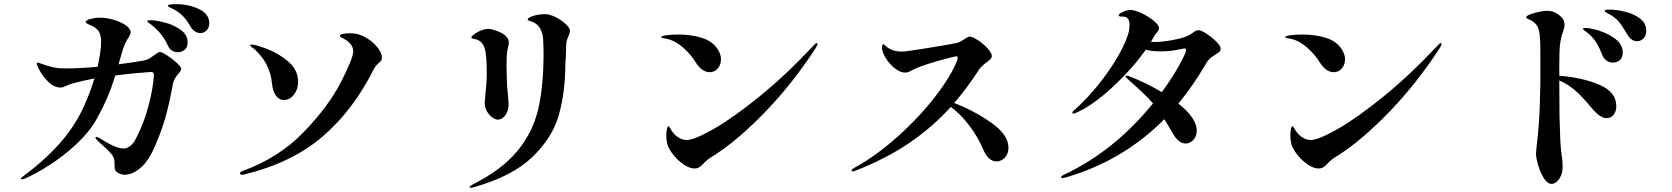

<svg xmlns="http://www.w3.org/2000/svg" viewBox="-20 -845 8040 923"><path d="M986 -733Q986 -711 973 -698.5Q960 -686 943 -686Q930 -686 918 -693.5Q906 -701 898 -714Q879 -747 861.5 -765.5Q844 -784 818 -799Q811 -802 804 -805.5Q797 -809 792 -812Q787 -815 787 -818Q787 -825 828 -825Q887 -825 936.5 -801.5Q986 -778 986 -733ZM851 -515Q851 -507 842 -496Q833 -485 829 -480Q816 -462 812 -445Q793 -342 774.5 -278Q756 -214 726 -145Q695 -71 655.5 -38Q616 -5 580 -5Q562 -5 546.5 -14.5Q531 -24 531 -41Q531 -68 529 -78.5Q527 -89 520 -99Q503 -121 464 -155L448 -170Q439 -179 439 -183Q439 -187 443 -187Q445 -187 456 -183Q462 -179 485 -165Q508 -151 532 -141Q556 -131 575 -131Q589 -131 604.5 -142Q620 -153 632 -176Q667 -243 686.5 -310.5Q706 -378 713 -424.5Q720 -471 720 -486Q720 -499 705 -499Q684 -498 636.5 -493.5Q589 -489 534 -482Q502 -374 443 -270Q409 -210 348 -153Q287 -96 219.5 -52.5Q152 -9 98 14Q89 17 84 17Q80 17 80 14Q80 11 92 2Q193 -73 266 -154.5Q339 -236 384 -335Q413 -399 434 -468Q381 -458 326 -443Q316 -440 293 -430Q280 -424 273 -424Q242 -424 216 -448Q190 -472 173.5 -501Q157 -530 157 -538Q157 -544 162 -544Q165 -544 186 -536Q214 -526 238 -521Q262 -516 293 -516Q363 -516 449 -524Q466 -599 466 -645Q466 -675 455.5 -693Q445 -711 415 -724Q410 -726 403.5 -729Q397 -732 394.5 -734Q392 -736 392 -739Q392 -748 415 -754Q438 -760 460 -760Q491 -760 526 -750Q561 -740 584.5 -723.5Q608 -707 608 -690Q608 -680 597 -663Q582 -642 570 -605L550 -536Q617 -544 670 -554Q687 -557 698.5 -564Q710 -571 725 -582Q731 -587 737.5 -591Q744 -595 749 -595Q758 -595 783.5 -578.5Q809 -562 830 -542.5Q851 -523 851 -515ZM882 -641Q882 -618 868 -606Q854 -594 836 -594Q801 -594 787 -626Q772 -658 754 -680.5Q736 -703 709 -725Q703 -729 695.5 -734.5Q688 -740 688 -743Q688 -748 703 -748Q728 -748 771 -737Q814 -726 848 -702Q882 -678 882 -641Z M1134 -11Q1134 -19 1146 -23Q1320 -86 1439 -209Q1558 -332 1618 -448.5Q1678 -565 1678 -598Q1678 -634 1634 -658Q1625 -662 1619.5 -665.5Q1614 -669 1614 -672Q1614 -685 1664 -685Q1702 -685 1732 -668Q1767 -650 1791.5 -621Q1816 -592 1816 -568Q1816 -560 1813 -555Q1810 -550 1803 -544Q1786 -531 1774 -507Q1677 -314 1530 -188Q1383 -62 1153 -6L1143 -5Q1134 -5 1134 -11ZM1287 -447Q1278 -533 1217 -595Q1208 -606 1195.5 -614.5Q1183 -623 1183 -626Q1183 -631 1190 -631Q1207 -631 1263 -610Q1319 -589 1366 -549Q1413 -509 1413 -452Q1413 -416 1393 -390Q1373 -364 1344 -364Q1322 -364 1306.5 -385Q1291 -406 1287 -447Z M2238 54Q2238 51 2242.5 48Q2247 45 2254 41Q2394 -30 2467.5 -119.5Q2541 -209 2567 -319Q2593 -429 2593 -589Q2593 -614 2591 -658Q2590 -678 2581.5 -698.5Q2573 -719 2556 -731Q2544 -739 2534 -742Q2524 -745 2520.5 -746.5Q2517 -748 2517 -752Q2517 -760 2544 -768.5Q2571 -777 2596 -777Q2612 -777 2618 -775Q2656 -765 2688 -739.5Q2720 -714 2720 -696Q2720 -689 2712 -669Q2702 -647 2702 -632Q2702 -611 2700 -573Q2698 -549 2698 -538Q2697 -399 2666 -290.5Q2635 -182 2538.5 -89.5Q2442 3 2258 55Q2243 58 2243 58Q2238 58 2238 54ZM2310 -352 2312 -374Q2320 -449 2320 -492Q2320 -583 2310 -613Q2297 -653 2258 -658Q2246 -660 2246 -665Q2246 -670 2259 -680Q2272 -690 2291 -698Q2310 -706 2328 -706Q2339 -706 2348 -703Q2392 -690 2409 -674.5Q2426 -659 2426 -640Q2426 -632 2423 -620.5Q2420 -609 2419 -602Q2415 -575 2415 -526Q2415 -499 2417 -443L2421 -395Q2425 -357 2425 -340Q2425 -314 2410 -292Q2395 -270 2373 -270Q2361 -270 2346 -281Q2331 -292 2320.5 -310.5Q2310 -329 2310 -352Z M3328 -540Q3301 -585 3260 -619.5Q3219 -654 3176 -660Q3159 -661 3159 -667Q3159 -673 3186.5 -676Q3214 -679 3241 -679Q3286 -679 3328.5 -670Q3371 -661 3398 -642Q3419 -627 3432.5 -604.5Q3446 -582 3446 -560Q3446 -535 3431 -516.5Q3416 -498 3391 -498Q3374 -498 3357.5 -509Q3341 -520 3328 -540ZM3183 -191Q3183 -211 3186 -224.5Q3189 -238 3193 -238Q3197 -238 3203.5 -225.5Q3210 -213 3222 -200Q3232 -189 3248 -180.5Q3264 -172 3282 -172Q3317 -172 3409 -224Q3501 -276 3629 -379.5Q3757 -483 3892 -627Q3901 -638 3906 -638Q3910 -638 3910 -634Q3910 -630 3906.5 -623.5Q3903 -617 3902 -615Q3790 -443 3660 -308.5Q3530 -174 3419 -102Q3417 -101 3401 -91Q3390 -84 3380 -76Q3370 -68 3358 -55Q3341 -35 3320 -35Q3295 -35 3267 -54Q3239 -73 3217 -100.5Q3195 -128 3188 -152Q3183 -174 3183 -191Z M4828 -135Q4828 -105 4810.5 -87Q4793 -69 4771 -69Q4731 -69 4707 -126Q4680 -189 4638.5 -243Q4597 -297 4551 -331Q4463 -234 4351.5 -158Q4240 -82 4089 -23Q4084 -21 4080 -21Q4074 -21 4074 -26Q4074 -31 4085 -37Q4191 -95 4295.5 -188.5Q4400 -282 4476.5 -381.5Q4553 -481 4581 -554Q4584 -565 4584 -569Q4584 -574 4578 -574Q4565 -574 4493.5 -553.5Q4422 -533 4382 -516Q4373 -512 4358 -504Q4343 -496 4332 -496Q4307 -496 4281 -517Q4255 -538 4237.5 -566.5Q4220 -595 4220 -616Q4220 -623 4222 -627.5Q4224 -632 4227 -632Q4230 -632 4238 -624Q4246 -616 4256 -611Q4280 -597 4316 -597Q4336 -597 4442.5 -614.5Q4549 -632 4578 -638Q4592 -641 4615 -656Q4634 -669 4641 -669Q4655 -669 4681 -652Q4707 -635 4727.5 -612.5Q4748 -590 4748 -576Q4748 -568 4741.5 -561Q4735 -554 4722 -545Q4697 -526 4687 -511Q4626 -417 4567 -350Q4667 -311 4747.5 -253.5Q4828 -196 4828 -135Z M5848 -613Q5848 -602 5843 -597Q5838 -592 5825 -584Q5810 -575 5798.5 -565.5Q5787 -556 5777 -538Q5717 -435 5645 -347Q5733 -277 5733 -218Q5733 -190 5717 -172.5Q5701 -155 5680 -155Q5647 -155 5619 -202Q5598 -239 5577 -272Q5382 -74 5107 7Q5095 11 5088 11Q5081 11 5081 6Q5081 1 5101 -8Q5338 -121 5523 -348Q5500 -375 5467.5 -405Q5435 -435 5397 -469Q5391 -474 5391 -477Q5391 -481 5396 -481Q5401 -481 5407 -479Q5490 -447 5565 -402Q5617 -473 5649.5 -532.5Q5682 -592 5682 -604Q5682 -612 5673 -612Q5666 -611 5633 -604.5Q5600 -598 5560 -598Q5516 -598 5488 -606Q5424 -515 5327.5 -425.5Q5231 -336 5151 -302Q5147 -299 5141 -299Q5135 -299 5135 -303Q5135 -309 5148 -319Q5202 -366 5259 -436.5Q5316 -507 5357 -579Q5398 -651 5408 -700Q5410 -716 5410 -724Q5410 -762 5384 -765Q5380 -765 5369 -765.5Q5358 -766 5358 -771Q5358 -779 5379 -788Q5400 -797 5414 -797Q5436 -797 5469.5 -781Q5503 -765 5527.5 -744Q5552 -723 5552 -709Q5552 -701 5542 -689.5Q5532 -678 5529 -673Q5525 -664 5513 -644Q5518 -643 5528 -643Q5565 -643 5614 -652Q5663 -661 5686 -671Q5697 -675 5713 -687Q5720 -692 5727 -696Q5734 -700 5741 -700Q5754 -700 5780 -683Q5806 -666 5827 -645Q5848 -624 5848 -613Z M6328 -540Q6301 -585 6260 -619.5Q6219 -654 6176 -660Q6159 -661 6159 -667Q6159 -673 6186.5 -676Q6214 -679 6241 -679Q6286 -679 6328.5 -670Q6371 -661 6398 -642Q6419 -627 6432.5 -604.5Q6446 -582 6446 -560Q6446 -535 6431 -516.5Q6416 -498 6391 -498Q6374 -498 6357.5 -509Q6341 -520 6328 -540ZM6183 -191Q6183 -211 6186 -224.5Q6189 -238 6193 -238Q6197 -238 6203.5 -225.5Q6210 -213 6222 -200Q6232 -189 6248 -180.5Q6264 -172 6282 -172Q6317 -172 6409 -224Q6501 -276 6629 -379.5Q6757 -483 6892 -627Q6901 -638 6906 -638Q6910 -638 6910 -634Q6910 -630 6906.5 -623.5Q6903 -617 6902 -615Q6790 -443 6660 -308.5Q6530 -174 6419 -102Q6417 -101 6401 -91Q6390 -84 6380 -76Q6370 -68 6358 -55Q6341 -35 6320 -35Q6295 -35 6267 -54Q6239 -73 6217 -100.5Q6195 -128 6188 -152Q6183 -174 6183 -191Z M7894 -697Q7894 -673 7880.5 -660Q7867 -647 7850 -647Q7822 -647 7803 -679Q7779 -720 7764 -738.5Q7749 -757 7725 -772Q7716 -777 7709 -780.5Q7702 -784 7698 -787Q7694 -790 7694 -793Q7694 -799 7715 -799Q7749 -799 7791 -789Q7833 -779 7863.5 -756.5Q7894 -734 7894 -697ZM7750 -334Q7750 -309 7737 -293Q7724 -277 7703 -277Q7671 -277 7628 -330Q7588 -379 7552.5 -410Q7517 -441 7476 -458V-448Q7476 -338 7477 -285L7478 -254Q7480 -161 7485 -117Q7492 -74 7492 -43Q7492 -17 7483 2Q7474 21 7462 30Q7450 39 7439 39Q7419 39 7402 12Q7385 -15 7374.5 -50.5Q7364 -86 7364 -106Q7364 -114 7368 -152Q7373 -189 7377 -242Q7383 -321 7385 -445V-597Q7385 -666 7379 -694Q7375 -715 7364 -728Q7353 -741 7334 -750Q7331 -751 7326.5 -753Q7322 -755 7319.5 -757Q7317 -759 7317 -761Q7317 -772 7356 -782.5Q7395 -793 7418 -793Q7437 -793 7453 -786Q7469 -779 7486 -763Q7501 -748 7501 -726Q7501 -712 7494 -693Q7483 -661 7479.5 -631.5Q7476 -602 7476 -533V-481Q7588 -472 7669 -437.5Q7750 -403 7750 -334ZM7781 -592Q7781 -567 7766.5 -555.5Q7752 -544 7733 -544Q7717 -544 7703.5 -553.5Q7690 -563 7683 -580Q7669 -616 7653.5 -641Q7638 -666 7612 -687Q7607 -691 7598.5 -697Q7590 -703 7590 -707Q7590 -711 7601 -711Q7624 -711 7667.5 -697.5Q7711 -684 7746 -657.5Q7781 -631 7781 -592Z"/></svg>

Font: Shippori Mincho
Style: Bold
Weight: 700
Designer: FONTDASU
Foundry: FONTDASU / Google Inc. / but / Adobe
Version: Version 3.110; ttfautohint (v1.8.3)